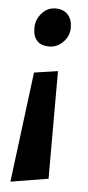

<svg xmlns="http://www.w3.org/2000/svg" viewBox="-52 -546 351 768"><g transform="rotate(5 123.5 -162.0)"><path d="M207 -443.5Q207 -410 183 -385.5Q159 -361 127 -361Q95 -361 78.5 -378.5Q62 -396 62 -430Q62 -464 85 -489.5Q108 -515 139.5 -515Q171 -515 189 -496Q207 -477 207 -443.5ZM20 191 76 -252 171 -266V166Z"/></g></svg>

Font: Acme
Style: Regular
Weight: 400
Designer: Juan Pablo del Peral
Foundry: Juan Pablo del Peral
Version: Version 1.002